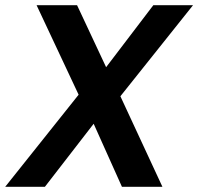

<svg xmlns="http://www.w3.org/2000/svg" viewBox="-31 -720 764 740"><path d="M-11 0 272 -355 110 -700H266L378 -461L560 -700H713L433 -349L595 0H439L330 -243L142 0Z"/></svg>

Font: DM Sans 9pt
Style: Bold Italic
Weight: 700
Italic angle: -10°
Version: Version 4.004;gftools[0.9.30]